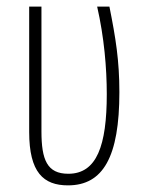

<svg xmlns="http://www.w3.org/2000/svg" viewBox="-20 -549 440 579"><path d="M185 10C291 10 340 -76 340 -271C340 -366 329 -434 310 -529H273C294 -437 302 -344 302 -265C302 -110 272 -25 186 -25C122 -25 105 -67 105 -153V-529H68V-151C68 -29 111 10 185 10Z"/></svg>

Font: Noto Sans ExtraCondensed ExtraLight
Style: Regular
Weight: 200
Width: 2
Designer: Monotype Design Team
Foundry: Monotype Imaging Inc.
Version: Version 2.013